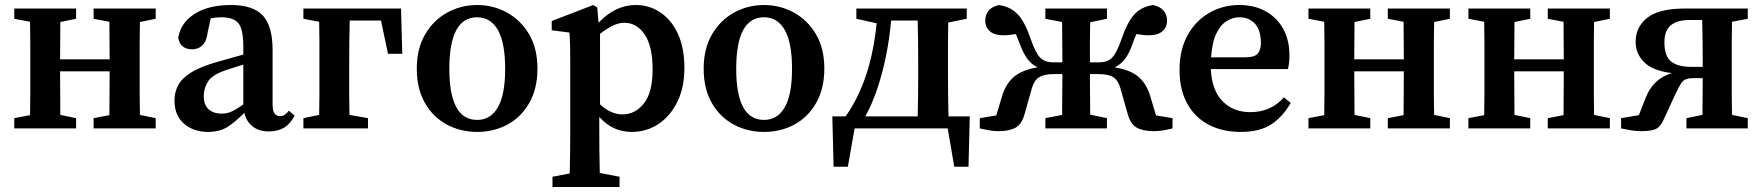

<svg xmlns="http://www.w3.org/2000/svg" viewBox="-20 -513 7039 767"><path d="M354 -438V-479H602V-438L539 -425Q538 -388 538 -345Q538 -302 538 -269V-210Q538 -177 538 -134Q538 -91 539 -54L602 -41V0H354V-41L417 -53Q417 -90 417.5 -136Q418 -182 418 -228H220Q220 -182 220.5 -136Q221 -90 221 -54L284 -41V0H37V-41L100 -53Q101 -91 101 -134Q101 -177 101 -210V-269Q101 -302 101 -345.5Q101 -389 100 -426L37 -438V-479H284V-438L221 -425Q221 -391 220.5 -350Q220 -309 220 -276H418Q418 -309 417.5 -350Q417 -391 417 -426Z M1054 12Q1014 12 989 -8Q964 -28 956 -62Q919 -25 888 -5.5Q857 14 810 14Q754 14 715.5 -18.5Q677 -51 677 -112Q677 -144 691.5 -172Q706 -200 744.5 -224Q783 -248 856 -268Q880 -275 904 -281.5Q928 -288 952 -295V-326Q952 -396 932.5 -420Q913 -444 864 -444Q854 -444 844 -443Q834 -442 822 -440L810 -386Q806 -350 789.5 -333Q773 -316 748 -316Q700 -316 692 -362Q701 -421 756.5 -457Q812 -493 903 -493Q990 -493 1029.5 -451.5Q1069 -410 1069 -312V-94Q1069 -49 1099 -49Q1118 -49 1134 -71L1157 -51Q1139 -17 1114 -2.5Q1089 12 1054 12ZM794 -130Q794 -93 814 -76Q834 -59 865 -59Q885 -59 903 -66.5Q921 -74 952 -96V-255Q935 -250 918.5 -244.5Q902 -239 886 -234Q828 -215 811 -187.5Q794 -160 794 -130Z M1192 -438V-479H1582L1587 -298H1530L1502 -431H1377Q1376 -394 1375.5 -349Q1375 -304 1375 -269V-210Q1375 -177 1375 -134.5Q1375 -92 1376 -54L1450 -41V0H1192V-41L1255 -54Q1256 -91 1256 -134Q1256 -177 1256 -210V-269Q1256 -302 1256 -345.5Q1256 -389 1255 -426Z M1886 14Q1819 14 1764 -16Q1709 -46 1677 -102.5Q1645 -159 1645 -239Q1645 -319 1678.5 -376Q1712 -433 1767 -463Q1822 -493 1886 -493Q1950 -493 2005 -463Q2060 -433 2093.5 -376.5Q2127 -320 2127 -239Q2127 -159 2094.5 -102Q2062 -45 2007.5 -15.5Q1953 14 1886 14ZM1886 -34Q1940 -34 1969 -84.5Q1998 -135 1998 -238Q1998 -342 1969 -393Q1940 -444 1886 -444Q1775 -444 1775 -238Q1775 -34 1886 -34Z M2187 234V193L2256 180Q2257 136 2257.5 95Q2258 54 2258 16V-263Q2258 -304 2257.5 -328.5Q2257 -353 2255 -383L2184 -392V-429L2350 -493L2366 -483L2371 -422Q2438 -493 2520 -493Q2574 -493 2618 -463.5Q2662 -434 2688 -378Q2714 -322 2714 -241Q2714 -163 2685.5 -105.5Q2657 -48 2609.5 -17Q2562 14 2504 14Q2467 14 2435 0Q2403 -14 2374 -46V15Q2374 53 2374.5 93.5Q2375 134 2376 178L2455 193V234ZM2474 -422Q2451 -422 2427 -410Q2403 -398 2377 -378V-96Q2420 -56 2467 -56Q2517 -56 2552 -99.5Q2587 -143 2587 -236Q2587 -328 2555.5 -375Q2524 -422 2474 -422Z M3032 14Q2965 14 2910 -16Q2855 -46 2823 -102.5Q2791 -159 2791 -239Q2791 -319 2824.5 -376Q2858 -433 2913 -463Q2968 -493 3032 -493Q3096 -493 3151 -463Q3206 -433 3239.5 -376.5Q3273 -320 3273 -239Q3273 -159 3240.5 -102Q3208 -45 3153.5 -15.5Q3099 14 3032 14ZM3032 -34Q3086 -34 3115 -84.5Q3144 -135 3144 -238Q3144 -342 3115 -393Q3086 -444 3032 -444Q2921 -444 2921 -238Q2921 -34 3032 -34Z M3486 -163Q3476 -132 3463.5 -103Q3451 -74 3437 -48H3646Q3647 -86 3647.5 -131Q3648 -176 3648 -210V-269Q3648 -304 3647.5 -349Q3647 -394 3646 -431H3540Q3526 -283 3486 -163ZM3401 -438V-479H3842V-438L3768 -423Q3767 -386 3767 -343.5Q3767 -301 3767 -269V-210Q3767 -176 3767.5 -131Q3768 -86 3769 -48H3854L3849 153H3792L3766 0H3394L3367 153H3310L3305 -48H3358Q3408 -119 3439 -210.5Q3470 -302 3482 -420Z M4664 0Q4648 4 4628.5 7.5Q4609 11 4589 11Q4546 11 4520.5 -3.5Q4495 -18 4484 -61L4456 -160Q4447 -192 4427.5 -204.5Q4408 -217 4370 -217H4334Q4334 -178 4334.5 -134.5Q4335 -91 4335 -55L4402 -41V0H4156V-41L4223 -54Q4223 -90 4223.5 -134Q4224 -178 4224 -217H4188Q4151 -217 4131 -204.5Q4111 -192 4102 -160L4074 -61Q4063 -18 4038 -3.5Q4013 11 3969 11Q3950 11 3930.5 7.5Q3911 4 3894 0V-41L3960 -52L3983 -129Q3998 -179 4031 -206.5Q4064 -234 4125 -244Q4100 -256 4084 -278Q4068 -300 4054 -337Q4050 -348 4046 -358Q4042 -368 4038 -377Q4026 -375 4014 -373.5Q4002 -372 3987 -372Q3954 -372 3935 -387.5Q3916 -403 3916 -431Q3916 -454 3929 -470Q3942 -486 3970 -493Q4018 -486 4046.5 -455Q4075 -424 4098 -356Q4117 -301 4135.5 -282.5Q4154 -264 4187 -264H4224Q4224 -302 4223.5 -345.5Q4223 -389 4223 -425L4156 -438V-479H4402V-438L4335 -424Q4334 -387 4334 -343Q4334 -299 4334 -264H4371Q4404 -264 4422.5 -282.5Q4441 -301 4460 -356Q4483 -424 4511 -455Q4539 -486 4587 -493Q4616 -486 4629 -470Q4642 -454 4642 -431Q4642 -403 4623 -387.5Q4604 -372 4570 -372Q4556 -372 4544 -373.5Q4532 -375 4520 -377Q4512 -361 4504 -337Q4491 -300 4474.5 -278Q4458 -256 4433 -244Q4495 -234 4527.5 -206.5Q4560 -179 4575 -129L4598 -52L4664 -41Z M4931 -444Q4905 -444 4880.5 -429Q4856 -414 4839 -379Q4822 -344 4818 -284H4953Q4992 -284 5004.5 -299Q5017 -314 5017 -341Q5017 -393 4993 -418.5Q4969 -444 4931 -444ZM4936 14Q4863 14 4808 -15Q4753 -44 4722.5 -99.5Q4692 -155 4692 -234Q4692 -314 4724 -372Q4756 -430 4810.5 -461.5Q4865 -493 4931 -493Q4991 -493 5036 -468Q5081 -443 5106 -398Q5131 -353 5131 -292Q5131 -260 5125 -237H4817Q4821 -152 4864 -108.5Q4907 -65 4974 -65Q5057 -65 5109 -124L5136 -102Q5105 -47 5059 -16.5Q5013 14 4936 14Z M5524 -438V-479H5772V-438L5709 -425Q5708 -388 5708 -345Q5708 -302 5708 -269V-210Q5708 -177 5708 -134Q5708 -91 5709 -54L5772 -41V0H5524V-41L5587 -53Q5587 -90 5587.5 -136Q5588 -182 5588 -228H5390Q5390 -182 5390.5 -136Q5391 -90 5391 -54L5454 -41V0H5207V-41L5270 -53Q5271 -91 5271 -134Q5271 -177 5271 -210V-269Q5271 -302 5271 -345.5Q5271 -389 5270 -426L5207 -438V-479H5454V-438L5391 -425Q5391 -391 5390.5 -350Q5390 -309 5390 -276H5588Q5588 -309 5587.5 -350Q5587 -391 5587 -426Z M6163 -438V-479H6411V-438L6348 -425Q6347 -388 6347 -345Q6347 -302 6347 -269V-210Q6347 -177 6347 -134Q6347 -91 6348 -54L6411 -41V0H6163V-41L6226 -53Q6226 -90 6226.5 -136Q6227 -182 6227 -228H6029Q6029 -182 6029.5 -136Q6030 -90 6030 -54L6093 -41V0H5846V-41L5909 -53Q5910 -91 5910 -134Q5910 -177 5910 -210V-269Q5910 -302 5910 -345.5Q5910 -389 5909 -426L5846 -438V-479H6093V-438L6030 -425Q6030 -391 6029.5 -350Q6029 -309 6029 -276H6227Q6227 -309 6226.5 -350Q6226 -391 6226 -426Z M6712 -479H6962V-438L6899 -426Q6898 -389 6898 -345.5Q6898 -302 6898 -269V-210Q6898 -177 6898 -134Q6898 -91 6899 -54L6962 -41V0H6717V-41L6781 -54Q6781 -89 6781.5 -129Q6782 -169 6782 -201H6745Q6711 -201 6699 -184.5Q6687 -168 6671 -133L6629 -42Q6616 -10 6598 0.5Q6580 11 6537 11Q6515 11 6495.5 7.5Q6476 4 6456 0V-41L6527 -53L6554 -122Q6584 -199 6659 -221Q6583 -230 6548.5 -264Q6514 -298 6514 -346Q6514 -405 6560.5 -442Q6607 -479 6712 -479ZM6735 -246H6782V-269Q6782 -304 6781.5 -350Q6781 -396 6780 -433H6728Q6680 -433 6654.5 -412Q6629 -391 6629 -344Q6629 -289 6655.5 -267.5Q6682 -246 6735 -246Z"/></svg>

Font: Source Serif 4 Semibold
Style: Regular
Weight: 600
Designer: Frank Grießhammer
Foundry: Adobe
Version: Version 4.005;hotconv 1.1.0;makeotfexe 2.6.0